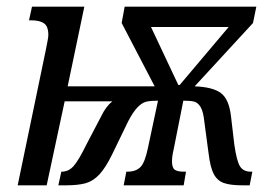

<svg xmlns="http://www.w3.org/2000/svg" viewBox="-20 -556 804 576"><path d="M117 -404Q125 -442 125 -451Q125 -477 112 -486Q99 -495 75 -495H67L76 -536H233L183 -297H444L345 -487L354 -536H749L739 -487L564 -297Q618 -295 642.5 -277Q667 -259 673 -207L683 -122Q690 -73 700 -57Q710 -41 732 -41H737L729 0H708Q671 0 651.5 -7Q632 -14 621.5 -33.5Q611 -53 606 -94L593 -191Q590 -221 582 -234.5Q574 -248 563 -251Q552 -254 530 -254L501 -108Q496 -87 496 -72Q496 -53 504 -47Q512 -41 531 -41H538L531 0H351L359 -41H362Q388 -41 401.5 -55Q415 -69 424 -113L454 -254Q432 -254 419 -251Q406 -248 392.5 -234Q379 -220 364 -191L317 -94Q297 -53 278.5 -33Q260 -13 237.5 -6.5Q215 0 177 0H155L164 -41H165Q186 -41 201 -58Q216 -75 239 -122L284 -208Q298 -237 317 -252H174L120 0H33ZM519 -301 666 -475H433L515 -301Z"/></svg>

Font: Noto Serif Cond
Style: Italic
Weight: 400
Width: 3
Italic angle: -12°
Designer: Monotype Design Team
Foundry: Monotype Imaging Inc.
Version: Version 1.001